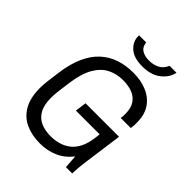

<svg xmlns="http://www.w3.org/2000/svg" viewBox="-244 -1019 1167 1167"><g transform="rotate(45 340.0 -435.5)"><path d="M300 10Q232 10 178.5 -14.5Q125 -39 94.5 -92Q64 -145 64 -230Q64 -252 68 -289Q72 -326 79 -373Q91 -462 119 -523.5Q147 -585 189 -623Q231 -661 284 -678.5Q337 -696 397 -696H405Q465 -696 516.5 -675Q568 -654 599 -610Q630 -566 630 -496Q630 -484 629.5 -471.5Q629 -459 627 -447H540Q542 -457 542.5 -466Q543 -475 543 -484Q543 -535 522 -565Q501 -595 466 -607.5Q431 -620 389 -620Q334 -620 289 -597.5Q244 -575 213 -522.5Q182 -470 169 -379Q165 -345 161.5 -321.5Q158 -298 156.5 -282Q155 -266 154.5 -255Q154 -244 154 -234Q154 -172 175 -135.5Q196 -99 232.5 -83Q269 -67 317 -67Q352 -67 384.5 -76Q417 -85 444.5 -105.5Q472 -126 490.5 -162Q509 -198 516 -251L520 -286H316L326 -359H614L582 -126Q575 -79 572.5 -46Q570 -13 570 0H516L510 -86Q472 -37 419 -13.5Q366 10 306 10ZM411 -761Q336 -761 298.5 -796.5Q261 -832 264 -881H325Q329 -845 353.5 -830Q378 -815 414 -815Q452 -815 481.5 -830Q511 -845 526 -881H586Q576 -832 531 -796.5Q486 -761 411 -761Z"/></g></svg>

Font: Chivo Medium Light
Style: Italic
Weight: 300
Italic angle: -8.05°
Version: Version 2.002